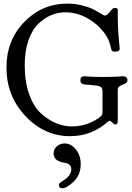

<svg xmlns="http://www.w3.org/2000/svg" viewBox="-20 -726 730 1058"><path d="M366.2 24.4Q224.6 24.4 120.1 -86.4Q15.6 -197.3 15.6 -353.5Q15.6 -503.9 113.8 -605Q211.9 -706.1 351.6 -706.1Q392.6 -706.1 431.6 -696.3Q470.7 -686.5 493.7 -674.8Q516.6 -663.1 534.7 -651.9Q552.7 -640.6 554.7 -640.6H558.6Q569.3 -640.6 584.5 -659.7Q599.6 -678.7 602.5 -679.7Q607.4 -682.6 615.2 -682.6Q628.9 -682.6 628.9 -668.9V-641.6Q628.9 -613.3 629.9 -584Q630.9 -554.7 632.8 -533.2Q634.8 -511.7 636.2 -494.6Q637.7 -477.5 638.7 -467.8Q639.6 -458 639.6 -457Q639.6 -441.4 611.3 -441.4Q597.7 -441.4 594.7 -450.7Q591.8 -460 584.5 -486.8Q577.1 -513.7 556.6 -542Q518.6 -593.8 460.9 -626Q403.3 -658.2 339.8 -658.2Q299.8 -658.2 262.2 -642.6Q224.6 -627 190.9 -594.7Q157.2 -562.5 136.7 -503.4Q116.2 -444.3 116.2 -367.2Q116.2 -273.4 141.6 -204.1Q167 -134.8 208.5 -98.6Q250 -62.5 292 -45.9Q334 -29.3 377 -29.3Q433.6 -29.3 483.4 -52.7Q533.2 -76.2 542 -93.8Q544.9 -99.6 544.9 -111.3V-223.6Q544.9 -243.2 532.2 -249Q519.5 -254.9 479.5 -257.8Q461.9 -258.8 451.2 -259.8Q422.9 -261.7 422.9 -283.2Q422.9 -305.7 445.3 -305.7Q448.2 -305.7 461.4 -304.7Q474.6 -303.7 497.6 -302.7Q520.5 -301.8 547.9 -301.8H549.8Q578.1 -301.8 602.5 -302.7Q627 -303.7 640.6 -304.7Q654.3 -305.7 657.2 -305.7Q669.9 -305.7 676.3 -299.3Q682.6 -293 682.6 -285.2Q682.6 -268.6 657.7 -259.8Q632.8 -251 629.9 -239.3Q628.9 -236.3 628.9 -228.5V-59.6Q628.9 -40 615.2 -40Q609.4 -40 599.1 -50.3Q588.9 -60.5 585 -60.5Q579.1 -60.5 571.3 -52.7Q483.4 24.4 366.2 24.4ZM335.9 64.5Q372.1 64.5 398.4 97.7Q424.8 130.9 424.8 178.7Q424.8 237.3 386.2 274.4Q347.7 311.5 323.2 311.5Q304.7 311.5 304.7 293.9Q304.7 286.1 310.1 281.7Q315.4 277.3 327.1 270Q338.9 262.7 347.7 254.9Q373 231.4 373 208Q373 190.4 362.3 181.6Q351.6 172.9 337.9 171.4Q324.2 169.9 307.6 163.6Q291 157.2 283.2 145.5Q275.4 134.8 275.4 119.1Q275.4 95.7 293.5 80.1Q311.5 64.5 335.9 64.5Z"/></svg>

Font: Goudy Bookletter 1911
Style: Regular
Weight: 400
Version: Version 2010.07.03